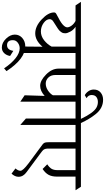

<svg xmlns="http://www.w3.org/2000/svg" viewBox="405 -1428 1168 2139"><g transform="rotate(90 989.5 -358.0)"><path d="M510 -615V0L438 -51L440 -247Q371 -166 291.5 -166Q212 -166 135 -238.5Q58 -311 58 -376Q58 -393 77 -402Q163 -445 193.5 -472.5Q224 -500 224 -522.5Q224 -545 204.5 -571.5Q185 -598 153 -615H-20L-60 -675H624L664 -615ZM439 -349V-615H218Q254 -591 272 -556.5Q290 -522 290 -503.5Q290 -485 287 -475Q284 -465 276.5 -455Q269 -445 263 -438Q257 -431 243 -421.5Q229 -412 221 -407Q213 -402 195 -390.5Q177 -379 172.5 -376Q168 -373 159.5 -367.5Q151 -362 148.5 -359.5Q146 -357 142 -352Q133 -341 133 -328Q133 -290 175.5 -259.5Q218 -229 270 -229Q322 -229 367 -264Q412 -299 439 -349Z M367 83Q367 148 423 148Q476 148 486 78L543 114Q537 153 512 179.5Q487 206 449 206Q395 206 350 159Q305 112 305 61.5Q305 11 343 -22Q381 -55 435 -55Q575 -55 712 154L681 181Q627 100 568.5 53.5Q510 7 457 7Q424 7 395.5 28Q367 49 367 83Z M1052 -615V0L981 -48L988 -271Q933 -221 875 -221Q817 -221 750.5 -286Q684 -351 684 -425V-615H584L543 -675H1166L1206 -615ZM981 -363V-615H755V-390Q755 -342 783 -312.5Q811 -283 850.5 -283Q890 -283 926.5 -307Q963 -331 981 -363Z M1311 -615V0L1240 -62V-615H1102L1060 -675H1244Q1177 -816 1118 -848Q1089 -864 1055.5 -864Q1022 -864 1000 -847Q978 -830 978 -793.5Q978 -757 1013 -738L980 -718Q955 -731 936 -758Q917 -785 917 -818Q917 -867 950 -894.5Q983 -922 1031 -922Q1079 -922 1119.5 -900.5Q1160 -879 1192 -838Q1247 -769 1290 -675H1449L1490 -615Z M1887 -615V-408Q1887 -351 1867 -314.5Q1847 -278 1802 -248L1750 -300Q1785 -323 1800 -348Q1815 -373 1815 -415V-615H1575V-300Q1575 -293 1577 -286Q1579 -279 1579.5 -275Q1580 -271 1584 -265Q1588 -259 1589.5 -256.5Q1591 -254 1598 -248Q1605 -242 1607.5 -240Q1610 -238 1620 -230.5Q1630 -223 1635 -219L1835 -71Q1889 -33 1889 20Q1889 61 1854 98L1796 54Q1822 26 1822 -1.5Q1822 -29 1740 -91Q1577 -211 1527 -249Q1512 -261 1508 -274.5Q1504 -288 1504 -315V-615H1384L1345 -675H2000L2039 -615Z"/></g></svg>

Font: Halant
Style: Regular
Weight: 400
Designer: Hitesh Malaviya (Devanagari), Satya Rajpurohit (Latin)
Foundry: Indian Type Foundry
Version: Version 1.101;PS 1.0;hotconv 1.0.78;makeotf.lib2.5.61930; tt